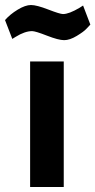

<svg xmlns="http://www.w3.org/2000/svg" viewBox="-58 -745 380 765"><path d="M62 -500H196V0H62ZM286 -630Q276 -619 248 -602Q220 -585 197.5 -585Q175 -585 129 -603Q83 -621 70 -621Q41 -621 4 -598L-9 -590L-38 -665Q-18 -688 12.5 -706.5Q43 -725 65.5 -725Q88 -725 134.5 -707Q181 -689 193 -689Q217 -689 259 -714L273 -723L302 -647Q296 -640 286 -630Z"/></svg>

Font: Titillium Web[RUS by Daymarius]
Style: Bold
Weight: 700
Designer: Cyrillization by Daymarius
Foundry: Cyrillization by Daymarius
Version: Version 1.002 September 11, 2018